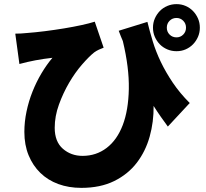

<svg xmlns="http://www.w3.org/2000/svg" viewBox="-20 -833 996 930"><path d="M694 -727Q705 -682 720 -632.5Q735 -583 759 -533Q783 -483 817 -432.5Q851 -382 899 -334L793 -220Q776 -243 758.5 -268Q741 -293 724 -320Q725 -243 705 -171.5Q685 -100 642.5 -44.5Q600 11 533 44Q466 77 374 77Q313 77 262.5 58.5Q212 40 175.5 4.5Q139 -31 118.5 -81Q98 -131 98 -194Q98 -243 108.5 -293Q119 -343 137.5 -389.5Q156 -436 181 -478Q206 -520 234 -553Q151 -544 74 -523L54 -670Q82 -670 109 -673Q150 -676 197.5 -682Q245 -688 290.5 -695.5Q336 -703 375 -711.5Q414 -720 439 -728L482 -602Q471 -598 459 -592.5Q447 -587 436 -579Q411 -559 377.5 -520.5Q344 -482 315 -432.5Q286 -383 265.5 -326.5Q245 -270 245 -214Q245 -147 284.5 -112.5Q324 -78 380 -78Q446 -78 496.5 -116.5Q547 -155 574.5 -227Q602 -299 604 -402Q606 -505 575 -634Q570 -646 565 -658Q560 -670 555 -684ZM835 -652Q854 -652 867.5 -665.5Q881 -679 881 -699Q881 -719 867.5 -732.5Q854 -746 835 -746Q815 -746 801.5 -732.5Q788 -719 788 -699Q788 -679 801.5 -665.5Q815 -652 835 -652ZM835 -813Q859 -813 879.5 -804Q900 -795 915 -779.5Q930 -764 939 -743.5Q948 -723 948 -699Q948 -675 939 -654.5Q930 -634 915 -618.5Q900 -603 879.5 -594Q859 -585 835 -585Q811 -585 790 -594Q769 -603 754 -618.5Q739 -634 730 -654.5Q721 -675 721 -699Q721 -723 730 -743.5Q739 -764 754 -779.5Q769 -795 790 -804Q811 -813 835 -813Z"/></svg>

Font: Kinto Sans Black
Style: Regular
Weight: 900
Designer: Authors: Ryoko NISHIZUKA  (kana & ideographs); Paul D. Hunt (Latin, Greek & Cyrillic); Wenlong ZHANG  (bopomofo); Sandol
Foundry: Adobe Systems Incorporated, ookami Inc.
Version: Version 0.001